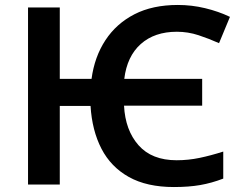

<svg xmlns="http://www.w3.org/2000/svg" viewBox="-20 -744 979 774"><path d="M681 10Q572 10 499.5 -30.5Q427 -71 389 -144.5Q351 -218 345 -317H221V0H93V-714H221V-426H349Q361 -515 405 -582Q449 -649 522 -686.5Q595 -724 697 -724Q753 -724 807 -711Q861 -698 907 -676L863 -570Q823 -588 780.5 -602Q738 -616 693 -616Q603 -616 547.5 -566.5Q492 -517 481 -426H795V-318H480Q485 -219 538.5 -158.5Q592 -98 692 -98Q739 -98 784.5 -107.5Q830 -117 880 -133V-24Q833 -6 787 2Q741 10 681 10Z"/></svg>

Font: Noto Sans SemiBold
Style: Regular
Weight: 600
Designer: Monotype Design Team
Foundry: Monotype Imaging Inc.
Version: Version 2.007